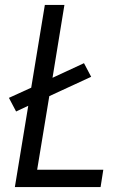

<svg xmlns="http://www.w3.org/2000/svg" viewBox="-20 -755 540 775"><path d="M40 0 94 -328 45 -305 16 -360 106 -401 161 -735H240L192 -441L319 -500L348 -445L179 -367L130 -70H397L386 0Z"/></svg>

Font: Iosevka Term Curly
Style: Italic
Weight: 400
Italic angle: -9°
Designer: Belleve Invis
Foundry: Belleve Invis
Version: Version 32.3.0